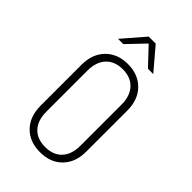

<svg xmlns="http://www.w3.org/2000/svg" viewBox="-278 -1046 1156 1156"><g transform="rotate(45 300.0 -467.5)"><path d="M105 -190V-540Q105 -631 158.5 -685.5Q212 -740 300 -740Q388 -740 441.5 -685.5Q495 -631 495 -540V-190Q495 -98 442 -44Q389 10 300 10Q211 10 158 -44.5Q105 -99 105 -190ZM445 -190V-540Q445 -613 406.5 -654.5Q368 -696 300 -696Q232 -696 193.5 -654.5Q155 -613 155 -540V-190Q155 -116 193 -75Q231 -34 300 -34Q369 -34 407 -75Q445 -116 445 -190ZM195 -805H150L271 -945H331L450 -805H405L302 -914H299Z"/></g></svg>

Font: JetBrains Mono Extra Light
Style: Regular
Weight: 200
Monospace: yes
Designer: Philipp Nurullin, Konstantin Bulenkov
Foundry: JetBrains
Version: 2.002